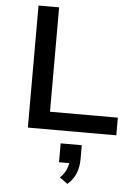

<svg xmlns="http://www.w3.org/2000/svg" viewBox="-64 -754 790 1105"><g transform="rotate(5 330.5 -201.0)"><path d="M113 0V-705H232V-102H624V0ZM368 303 322 270Q347 245 358 219Q369 193 369 166L391 183H309V74H431V155Q431 199 416.5 236Q402 273 368 303Z"/></g></svg>

Font: Nunito Sans 7pt SemiExpanded SemiBold
Style: Regular
Weight: 600
Width: 6
Designer: Vernon Adams
Foundry: Vernon Adams
Version: Version 3.101;gftools[0.9.27]